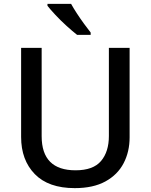

<svg xmlns="http://www.w3.org/2000/svg" viewBox="-20 -961 778 991"><path d="M649 -252Q649 -178 618 -118.5Q587 -59 524 -24.5Q461 10 366 10Q230 10 159.5 -62.5Q89 -135 89 -254V-714H195V-258Q195 -82 370 -82Q461 -82 501.5 -130Q542 -178 542 -259V-714H649ZM347 -941Q359 -919 377 -891.5Q395 -864 414 -838Q433 -812 448 -793V-781H378Q355 -799 324 -827Q293 -855 266 -884Q239 -913 225 -931V-941Z"/></svg>

Font: Noto Sans Tai Tham Medium
Style: Regular
Weight: 500
Designer: Monotype Design Team 2013. Revised by David WIlliams 2020
Foundry: Monotype Imaging Inc.
Version: Version 2.002; ttfautohint (v1.8.4.7-5d5b)